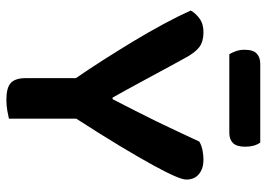

<svg xmlns="http://www.w3.org/2000/svg" viewBox="-137 -692 836 602"><g transform="rotate(90 281.0 -391.0)"><path d="M543 -557Q543 -546 532 -520.5Q521 -495 498 -453Q475 -411 439 -351Q403 -291 352 -212V-1Q344 1 327.5 4Q311 7 293 7Q255 7 240 -7Q225 -21 225 -53V-211Q198 -250 168 -297Q138 -344 109 -392Q80 -440 55 -486.5Q30 -533 13 -571Q21 -586 38 -598.5Q55 -611 81 -611Q110 -611 127.5 -598Q145 -585 162 -553Q170 -539 187.5 -506.5Q205 -474 224.5 -438Q244 -402 261.5 -370Q279 -338 286 -326H291Q310 -363 327 -396.5Q344 -430 360 -462.5Q376 -495 391.5 -528.5Q407 -562 424 -598Q436 -605 451.5 -608Q467 -611 481 -611Q508 -611 525.5 -597Q543 -583 543 -557ZM150 -692Q145 -700 140.5 -712.5Q136 -725 136 -739Q136 -767 148 -778Q160 -789 180 -789H427Q440 -771 440 -742Q440 -715 428.5 -703.5Q417 -692 397 -692Z"/></g></svg>

Font: Baloo Bhaina 2 SemiBold
Style: Regular
Weight: 600
Designer: Yesha Goshar, Manish Minz, Shuchita Grover and Ek Type
Foundry: Ek Type
Version: Version 1.640;hotconv 1.0.111;makeotfexe 2.5.65597; ttfautoh